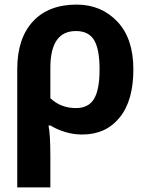

<svg xmlns="http://www.w3.org/2000/svg" viewBox="-20 -575 640 835"><path d="M199 -148V-280Q199 -440 310 -440Q365 -440 389 -401Q413 -362 413 -273Q413 -185 389 -145Q365 -105 310 -105Q244 -105 199 -148ZM199 240V103Q199 10 191 -29H200Q227 -12 263 -1Q299 10 338 10Q440 10 500 -63.5Q560 -137 560 -273Q560 -408 490 -481.5Q420 -555 313 -555Q191 -555 123 -481.5Q55 -408 55 -274V240Z"/></svg>

Font: Noto Sans Mono UI
Style: Bold
Weight: 700
Designer: Monotype Design team
Foundry: Monotype Imaging Inc.
Version: 1.000